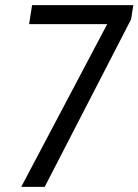

<svg xmlns="http://www.w3.org/2000/svg" viewBox="-20 -731 541 751"><path d="M492.7 -655.3 154.8 0H63L399.4 -636.7H93.8L105.5 -710.9H501.5Z"/></svg>

Font: MAUL Condensed Italic
Style: Condenced Regular Italic
Weight: 400
Italic angle: -12°
Designer: MAUL
Version: Version 1.0; 2020; ttfautohint (v1.8.3)